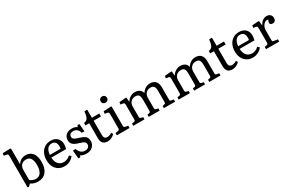

<svg xmlns="http://www.w3.org/2000/svg" viewBox="151 -2134 5269 3516"><g transform="rotate(-30 2785.5 -376.0)"><path d="M130 14 104 6V-644Q104 -679 96.5 -689.5Q89 -700 61 -704L17 -711L23 -761L186 -766L197 -755V-427Q232 -477 272 -499Q312 -521 368 -521Q459 -521 510 -455Q561 -389 561 -271Q561 -135 500 -60.5Q439 14 328 14Q240 14 177 -31ZM321 -49Q387 -49 423.5 -104Q460 -159 460 -257Q460 -449 336 -449Q271 -449 234 -410.5Q197 -372 197 -303V-96Q220 -74 253 -61.5Q286 -49 321 -49Z M892 14Q819 14 765.5 -18Q712 -50 682.5 -109Q653 -168 653 -247Q653 -330 683.5 -391.5Q714 -453 769 -487Q824 -521 897 -521Q980 -521 1030.5 -472.5Q1081 -424 1081 -344Q1081 -302 1067 -246H754Q757 -158 799.5 -109Q842 -60 915 -60Q953 -60 989 -76Q1025 -92 1053 -120L1088 -85Q1054 -39 1001 -12.5Q948 14 892 14ZM754 -302H984Q987 -322 987 -348Q987 -468 886 -468Q829 -468 795.5 -425.5Q762 -383 754 -302Z M1176 14 1160 -158 1216 -162Q1257 -46 1356 -46Q1400 -46 1425 -68.5Q1450 -91 1450 -130Q1450 -162 1425.5 -181Q1401 -200 1333 -219Q1245 -244 1208.5 -278Q1172 -312 1172 -371Q1172 -439 1218.5 -480Q1265 -521 1344 -521Q1375 -521 1405.5 -511.5Q1436 -502 1454 -487L1462 -521H1506L1519 -358L1462 -363Q1452 -410 1420 -438.5Q1388 -467 1346 -467Q1256 -467 1256 -394Q1256 -363 1280 -344.5Q1304 -326 1371 -306Q1461 -281 1497 -246.5Q1533 -212 1533 -152Q1533 -103 1510 -65.5Q1487 -28 1447 -7Q1407 14 1354 14Q1272 14 1229 -20L1218 14Z M1802 14Q1734 14 1701.5 -22.5Q1669 -59 1669 -135V-444H1590V-496Q1643 -500 1668.5 -541.5Q1694 -583 1701 -674L1749 -680L1762 -674V-507H1918V-444H1762V-142Q1762 -59 1833 -59Q1882 -59 1929 -91L1952 -55Q1920 -22 1881 -4Q1842 14 1802 14Z M2117 -620Q2088 -620 2069 -638.5Q2050 -657 2050 -686Q2050 -715 2069 -734Q2088 -753 2117 -753Q2147 -753 2166 -734.5Q2185 -716 2185 -687Q2185 -658 2166 -639Q2147 -620 2117 -620ZM1997 0V-49L2054 -58Q2074 -61 2079.5 -71Q2085 -81 2085 -109V-382Q2085 -418 2078.5 -430Q2072 -442 2049 -445L2001 -452L2008 -502L2166 -510L2178 -505V-105Q2178 -86 2183 -74Q2188 -62 2210 -58L2266 -48V0Z M2345 0V-47L2393 -56Q2409 -59 2414 -68.5Q2419 -78 2419 -104V-386Q2419 -422 2413 -433.5Q2407 -445 2385 -448L2336 -455L2343 -503L2482 -514L2494 -507L2501 -418H2504Q2531 -465 2577.5 -493Q2624 -521 2673 -521Q2793 -521 2823 -416Q2847 -463 2894 -492Q2941 -521 2993 -521Q3070 -521 3110.5 -477Q3151 -433 3151 -350V-96Q3151 -74 3157 -66Q3163 -58 3182 -55L3229 -47V0H2992V-46L3028 -54Q3047 -59 3052.5 -66.5Q3058 -74 3058 -96V-321Q3058 -392 3037 -420.5Q3016 -449 2964 -449Q2905 -449 2868.5 -410.5Q2832 -372 2832 -310V-100Q2832 -77 2836.5 -69Q2841 -61 2856 -57L2902 -46V0H2672V-46L2708 -54Q2727 -59 2732.5 -66.5Q2738 -74 2738 -96V-321Q2738 -392 2717.5 -420.5Q2697 -449 2644 -449Q2585 -449 2548.5 -410.5Q2512 -372 2512 -310V-100Q2512 -77 2517 -69Q2522 -61 2537 -57L2582 -46V0Z M3305 0V-47L3353 -56Q3369 -59 3374 -68.5Q3379 -78 3379 -104V-386Q3379 -422 3373 -433.5Q3367 -445 3345 -448L3296 -455L3303 -503L3442 -514L3454 -507L3461 -418H3464Q3491 -465 3537.5 -493Q3584 -521 3633 -521Q3753 -521 3783 -416Q3807 -463 3854 -492Q3901 -521 3953 -521Q4030 -521 4070.5 -477Q4111 -433 4111 -350V-96Q4111 -74 4117 -66Q4123 -58 4142 -55L4189 -47V0H3952V-46L3988 -54Q4007 -59 4012.5 -66.5Q4018 -74 4018 -96V-321Q4018 -392 3997 -420.5Q3976 -449 3924 -449Q3865 -449 3828.5 -410.5Q3792 -372 3792 -310V-100Q3792 -77 3796.5 -69Q3801 -61 3816 -57L3862 -46V0H3632V-46L3668 -54Q3687 -59 3692.5 -66.5Q3698 -74 3698 -96V-321Q3698 -392 3677.5 -420.5Q3657 -449 3604 -449Q3545 -449 3508.5 -410.5Q3472 -372 3472 -310V-100Q3472 -77 3477 -69Q3482 -61 3497 -57L3542 -46V0Z M4439 14Q4371 14 4338.5 -22.5Q4306 -59 4306 -135V-444H4227V-496Q4280 -500 4305.5 -541.5Q4331 -583 4338 -674L4386 -680L4399 -674V-507H4555V-444H4399V-142Q4399 -59 4470 -59Q4519 -59 4566 -91L4589 -55Q4557 -22 4518 -4Q4479 14 4439 14Z M4874 14Q4801 14 4747.5 -18Q4694 -50 4664.5 -109Q4635 -168 4635 -247Q4635 -330 4665.5 -391.5Q4696 -453 4751 -487Q4806 -521 4879 -521Q4962 -521 5012.5 -472.5Q5063 -424 5063 -344Q5063 -302 5049 -246H4736Q4739 -158 4781.5 -109Q4824 -60 4897 -60Q4935 -60 4971 -76Q5007 -92 5035 -120L5070 -85Q5036 -39 4983 -12.5Q4930 14 4874 14ZM4736 -302H4966Q4969 -322 4969 -348Q4969 -468 4868 -468Q4811 -468 4777.5 -425.5Q4744 -383 4736 -302Z M5153 0V-48L5201 -57Q5217 -60 5222 -69.5Q5227 -79 5227 -105V-385Q5227 -420 5221 -432Q5215 -444 5193 -447L5144 -454L5151 -503L5286 -514L5298 -507L5309 -417H5312Q5372 -521 5461 -521Q5508 -521 5536 -495Q5564 -469 5564 -425Q5564 -346 5497 -346Q5469 -346 5453.5 -357.5Q5438 -369 5438 -390Q5438 -410 5457 -448Q5435 -459 5411 -451.5Q5387 -444 5366.5 -422.5Q5346 -401 5333 -370.5Q5320 -340 5320 -306V-103Q5320 -79 5324.5 -70.5Q5329 -62 5345 -60L5431 -47V0Z"/></g></svg>

Font: Literata 12pt
Style: Regular
Weight: 400
Designer: Latin by Veronika Burian and Jose Scaglione. Greek by Irene Vlachou. Cyrillic by Vera Evstafieva.
Foundry: TypeTogether
Version: Version 3.002